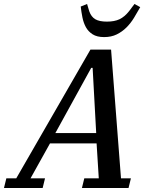

<svg xmlns="http://www.w3.org/2000/svg" viewBox="-74 -948 743 968"><path d="M-42 -49H8L382 -698H486L536 -49H586L574 0H339L351 -49H424L413 -225H178L80 -49H153L141 0H-54ZM205 -277H411L393 -606H386ZM451 -761Q415 -761 393 -775Q371 -789 359 -811Q347 -833 341.5 -860.5Q336 -888 333 -915L365 -928L376 -891Q386 -863 406.5 -851Q427 -839 465 -839Q503 -839 528.5 -851Q554 -863 577 -892L604 -928L633 -912Q618 -885 601.5 -858Q585 -831 563.5 -809.5Q542 -788 514.5 -774.5Q487 -761 451 -761Z"/></svg>

Font: IBM Plex Serif Medium
Style: Italic
Weight: 500
Italic angle: -14°
Designer: Mike Abbink, Paul van der Laan, Pieter van Rosmalen
Foundry: Bold Monday
Version: Version 2.5